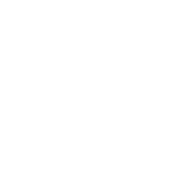

<svg xmlns="http://www.w3.org/2000/svg" viewBox="-20 -370 340 340"><path d="M200 -250Q200 -250 200 -250Q200 -250 200 -250Q200 -250 200 -250Q200 -250 200 -250Q200 -250 200 -250Q200 -250 200 -250Q200 -250 200 -250Q200 -250 200 -250Q200 -250 200 -250Q200 -250 200 -250Q200 -250 200 -250Q200 -250 200 -250ZM100 -50Q100 -50 100 -50Q100 -50 100 -50Q100 -50 100 -50Q100 -50 100 -50Q100 -50 100 -50Q100 -50 100 -50Q100 -50 100 -50Q100 -50 100 -50Q100 -50 100 -50Q100 -50 100 -50Q100 -50 100 -50Q100 -50 100 -50ZM200 -50Q200 -50 200 -50Q200 -50 200 -50Q200 -50 200 -50Q200 -50 200 -50Q200 -50 200 -50Q200 -50 200 -50Q200 -50 200 -50Q200 -50 200 -50Q200 -50 200 -50Q200 -50 200 -50Q200 -50 200 -50Q200 -50 200 -50ZM200 -350Q200 -350 200 -350Q200 -350 200 -350Q200 -350 200 -350Q200 -350 200 -350Q200 -350 200 -350Q200 -350 200 -350Q200 -350 200 -350Q200 -350 200 -350Q200 -350 200 -350Q200 -350 200 -350Q200 -350 200 -350Q200 -350 200 -350ZM100 -150Q100 -150 100 -150Q100 -150 100 -150Q100 -150 100 -150Q100 -150 100 -150Q100 -150 100 -150Q100 -150 100 -150Q100 -150 100 -150Q100 -150 100 -150Q100 -150 100 -150Q100 -150 100 -150Q100 -150 100 -150Q100 -150 100 -150ZM100 -350Q100 -350 100 -350Q100 -350 100 -350Q100 -350 100 -350Q100 -350 100 -350Q100 -350 100 -350Q100 -350 100 -350Q100 -350 100 -350Q100 -350 100 -350Q100 -350 100 -350Q100 -350 100 -350Q100 -350 100 -350Q100 -350 100 -350Z"/></svg>

Font: TINY 5x3
Style: Regular
Weight: 400
Designer: Jack Halten Fahnestock
Foundry: Velvetyne Type Foundry
Version: Version 1.002